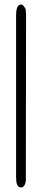

<svg xmlns="http://www.w3.org/2000/svg" viewBox="-20 -740 186 847"><path d="M51 41C51 67 55 87 73 87C89 87 96 64 94 42L95 -674C95 -682 94 -689 93 -700C88 -710 81 -720 73 -720C56 -720 51 -698 51 -674Z"/></svg>

Font: Scribbler
Style: Lt
Weight: 300
Designer: Mew Too
Foundry: Cannot Into Space Fonts
Version: Version 1.001